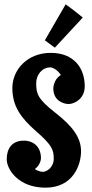

<svg xmlns="http://www.w3.org/2000/svg" viewBox="-20 -838 426 886"><path d="M371 -440C371 -522 323 -594 214 -594C106 -594 37 -516 37 -432C37 -348 76 -294 147 -232C218 -170 228 -148 228 -106C228 -65 195 -45 178 -45C178 -45 159 -45 141 -58C169 -79 169 -108 169 -108C169 -159 136 -189 90 -189C34 -189 11 -151 11 -103C11 -58 63 28 190 28C318 28 354 -78 354 -140C354 -202 316 -255 235 -318C154 -381 147 -406 147 -454C147 -492 173 -527 213 -527C213 -527 238 -526 261 -492C226 -471 226 -430 226 -430C226 -373 273 -358 297 -358C321 -358 371 -380 371 -440ZM187 -652 233 -618 362 -757C362 -757 316 -795 283 -818Z"/></svg>

Font: Rum Raisin
Style: Regular
Weight: 400
Designer: Astigmatic (AOETI)
Foundry: Astigmatic (AOETI)
Version: Version 1.000